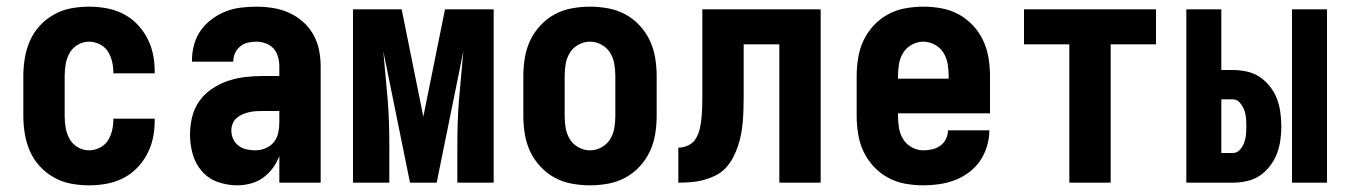

<svg xmlns="http://www.w3.org/2000/svg" viewBox="-20 -548 4040 576"><path d="M247 8Q220 8 193 3Q166 -2 142 -15.5Q118 -29 99.5 -49Q81 -69 70 -94Q59 -119 54.5 -146Q50 -173 50 -200V-320Q50 -347 54.5 -374Q59 -401 70 -426Q81 -451 99.5 -471Q118 -491 142 -504.5Q166 -518 193 -523Q220 -528 247 -528Q273 -528 298.5 -523.5Q324 -519 347.5 -507.5Q371 -496 389.5 -477.5Q408 -459 420.5 -436Q433 -413 438.5 -387.5Q444 -362 444 -336V-328H320V-332Q320 -348 316 -364.5Q312 -381 303 -394.5Q294 -408 278.5 -415.5Q263 -423 247 -423Q229 -423 213 -413.5Q197 -404 188.5 -388.5Q180 -373 177 -355.5Q174 -338 174 -320V-200Q174 -182 177 -164.5Q180 -147 188.5 -131.5Q197 -116 213 -106.5Q229 -97 247 -97Q263 -97 278.5 -104.5Q294 -112 303 -125.5Q312 -139 316 -155.5Q320 -172 320 -188V-192H444V-184Q444 -158 438.5 -132.5Q433 -107 420.5 -84Q408 -61 389.5 -42.5Q371 -24 347.5 -12.5Q324 -1 298.5 3.5Q273 8 247 8Z M692 8Q662 8 633.5 -2Q605 -12 585.5 -34.5Q566 -57 558 -86Q550 -115 550 -145Q550 -171 556.5 -197.5Q563 -224 578.5 -245.5Q594 -267 616.5 -282Q639 -297 664.5 -305.5Q690 -314 716.5 -317Q743 -320 769 -320H818V-349Q818 -363 814 -377.5Q810 -392 800.5 -402.5Q791 -413 777 -418Q763 -423 749 -423Q736 -423 723.5 -420Q711 -417 701 -409Q691 -401 685.5 -389.5Q680 -378 680 -365V-363H556V-368Q556 -392 562.5 -415Q569 -438 582.5 -457Q596 -476 615.5 -490.5Q635 -505 656.5 -513.5Q678 -522 701.5 -525Q725 -528 749 -528Q774 -528 799 -524Q824 -520 846.5 -510Q869 -500 888 -483.5Q907 -467 919.5 -445Q932 -423 937 -398.5Q942 -374 942 -349V0H818V-80Q811 -61 798.5 -44Q786 -27 769.5 -15Q753 -3 732.5 2.5Q712 8 692 8ZM746 -97Q761 -97 776 -103Q791 -109 801 -121Q811 -133 814.5 -148.5Q818 -164 818 -180V-215H769Q759 -215 748.5 -214.5Q738 -214 727.5 -211.5Q717 -209 707.5 -205Q698 -201 690 -194Q682 -187 678 -177Q674 -167 674 -157Q674 -143 679.5 -131Q685 -119 695.5 -111Q706 -103 719 -100Q732 -97 746 -97Z M1039 0V-520H1185L1250 -198L1315 -520H1461V0H1352V-104Q1352 -140 1353 -176.5Q1354 -213 1357 -249Q1360 -285 1363.5 -321.5Q1367 -358 1370 -394L1290 0H1210L1130 -394Q1133 -358 1136.5 -321.5Q1140 -285 1143 -249Q1146 -213 1147 -176.5Q1148 -140 1148 -104V0Z M1750 8Q1723 8 1695.5 3Q1668 -2 1644 -15Q1620 -28 1601 -48.5Q1582 -69 1570.5 -93.5Q1559 -118 1554.5 -145.5Q1550 -173 1550 -200V-320Q1550 -347 1554.5 -374.5Q1559 -402 1570.5 -426.5Q1582 -451 1601 -471.5Q1620 -492 1644 -505Q1668 -518 1695.5 -523Q1723 -528 1750 -528Q1777 -528 1804.5 -523Q1832 -518 1856 -505Q1880 -492 1899 -471.5Q1918 -451 1929.5 -426.5Q1941 -402 1945.5 -374.5Q1950 -347 1950 -320V-200Q1950 -173 1945.5 -145.5Q1941 -118 1929.5 -93.5Q1918 -69 1899 -48.5Q1880 -28 1856 -15Q1832 -2 1804.5 3Q1777 8 1750 8ZM1750 -97Q1768 -97 1784.5 -106Q1801 -115 1810.5 -130.5Q1820 -146 1823 -164Q1826 -182 1826 -200V-320Q1826 -338 1823 -356Q1820 -374 1810.5 -389.5Q1801 -405 1784.5 -414Q1768 -423 1750 -423Q1732 -423 1715.5 -414Q1699 -405 1689.5 -389.5Q1680 -374 1677 -356Q1674 -338 1674 -320V-200Q1674 -182 1677 -164Q1680 -146 1689.5 -130.5Q1699 -115 1715.5 -106Q1732 -97 1750 -97Z M2015 0V-105Q2030 -105 2045 -112Q2060 -119 2068 -133Q2076 -147 2079.5 -162.5Q2083 -178 2084.5 -194Q2086 -210 2086.5 -225.5Q2087 -241 2087 -257V-520H2442V0H2318V-415H2211V-261Q2211 -242 2210.5 -223Q2210 -204 2208.5 -185Q2207 -166 2203.5 -147Q2200 -128 2194 -110Q2188 -92 2179 -75Q2170 -58 2157 -44Q2144 -30 2126.5 -21.5Q2109 -13 2090.5 -8Q2072 -3 2053 -1.5Q2034 0 2015 0Z M2750 8Q2722 8 2695 3Q2668 -2 2644 -15Q2620 -28 2601 -48.5Q2582 -69 2570.5 -93.5Q2559 -118 2554.5 -145.5Q2550 -173 2550 -200V-320Q2550 -347 2554.5 -374.5Q2559 -402 2570.5 -426.5Q2582 -451 2601 -471.5Q2620 -492 2644 -505Q2668 -518 2695.5 -523Q2723 -528 2750 -528Q2777 -528 2804.5 -523Q2832 -518 2856 -505Q2880 -492 2899 -471.5Q2918 -451 2929.5 -426.5Q2941 -402 2945.5 -374.5Q2950 -347 2950 -320V-208H2674V-200Q2674 -182 2677 -164Q2680 -146 2689.5 -130.5Q2699 -115 2715.5 -106Q2732 -97 2750 -97Q2763 -97 2776.5 -100Q2790 -103 2801 -111Q2812 -119 2818 -131.5Q2824 -144 2824 -157H2948Q2948 -133 2941 -109.5Q2934 -86 2920.5 -66Q2907 -46 2887 -31Q2867 -16 2844.5 -7.5Q2822 1 2798 4.5Q2774 8 2750 8ZM2674 -312H2826V-320Q2826 -338 2823 -356Q2820 -374 2810.5 -389.5Q2801 -405 2784.5 -414Q2768 -423 2750 -423Q2732 -423 2715.5 -414Q2699 -405 2689.5 -389.5Q2680 -374 2677 -356Q2674 -338 2674 -320Z M3188 0V-415H3052V-520H3448V-415H3312V0Z M3856 0V-520H3961V0ZM3539 0V-520H3644V-338H3678Q3699 -338 3720 -333.5Q3741 -329 3758.5 -317.5Q3776 -306 3789.5 -289Q3803 -272 3810.5 -252.5Q3818 -233 3821 -211.5Q3824 -190 3824 -169Q3824 -148 3821 -127Q3818 -106 3810.5 -86.5Q3803 -67 3789.5 -49.5Q3776 -32 3758.5 -20.5Q3741 -9 3720 -4.5Q3699 0 3678 0ZM3678 -89Q3691 -89 3699.5 -98.5Q3708 -108 3712.5 -120Q3717 -132 3718 -144.5Q3719 -157 3719 -169Q3719 -182 3718 -194.5Q3717 -207 3712.5 -218.5Q3708 -230 3699.5 -240Q3691 -250 3678 -250H3644V-89Z"/></svg>

Font: Iosevka Extrabold
Style: Regular
Weight: 800
Monospace: yes
Designer: Belleve Invis
Foundry: Belleve Invis
Version: Version 32.5.0; ttfautohint (v1.8.4)